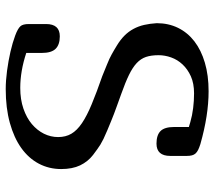

<svg xmlns="http://www.w3.org/2000/svg" viewBox="-59 -690 749 671"><g transform="rotate(90 315.5 -354.5)"><path d="M481.9 -526.9Q452.1 -526.9 438 -541Q423.8 -555.2 423.8 -588.9V-640.1Q421.9 -640.6 417.7 -641.8Q413.6 -643.1 407.2 -645Q383.3 -651.9 357.9 -655Q332.5 -658.2 306.2 -658.2Q271.5 -658.2 246.6 -647Q221.7 -635.7 205.1 -617.9Q188.5 -600.1 180.7 -578.1Q172.9 -556.2 172.9 -534.2Q172.9 -508.3 179 -490.2Q185.1 -472.2 200.4 -457.8Q215.8 -443.4 241.9 -430.7Q268.1 -418 308.1 -403.8Q333.5 -394.5 349.4 -388.9Q365.2 -383.3 377.9 -378.4Q390.6 -373.5 403.6 -368.2Q416.5 -362.8 435.5 -355Q454.1 -347.2 465.6 -341.6Q477.1 -335.9 485.8 -330.6Q494.6 -325.2 502.4 -319.3Q510.3 -313.5 521.5 -305.2Q544.9 -287.1 557.9 -260Q570.8 -232.9 570.8 -193.8Q570.8 -151.4 552 -115.7Q533.2 -80.1 497.3 -54.4Q461.4 -28.8 409.4 -14.4Q357.4 0 291 0Q262.2 0 227.3 -4.6Q192.4 -9.3 160.6 -16.6Q128.9 -23.9 104.5 -33Q80.1 -42 71.8 -51.3Q64 -59.6 64 -81.1V-141.1Q64 -189 106.9 -189Q136.2 -189 150.6 -174.3Q165 -159.7 165 -126V-71.8Q228.5 -50.8 287.1 -50.8Q327.6 -50.8 359.6 -61.8Q391.6 -72.8 413.6 -91.3Q435.5 -109.9 447.3 -133.5Q459 -157.2 459 -183.1Q459 -209.5 447.5 -229.2Q436 -249 410.4 -266.4Q384.8 -283.7 344.2 -300.5Q303.7 -317.4 246.1 -337.4L206.5 -353.5Q194.3 -358.4 185.8 -362.3Q177.2 -366.2 169.9 -370.4Q162.6 -374.5 155.3 -378.7Q147.9 -382.8 138.7 -388.7Q118.7 -400.9 104.5 -415Q90.3 -429.2 81.1 -446.3Q71.8 -463.4 67.1 -483.6Q62.5 -503.9 61 -527.8Q61 -568.8 77.4 -602.3Q93.8 -635.7 124.5 -659.4Q155.3 -683.1 199.2 -696Q243.2 -709 298.8 -709Q382.8 -709 483.9 -680.2Q496.1 -676.3 503.9 -672.4Q511.7 -668.5 516.4 -663.3Q521 -658.2 522.9 -650.9Q524.9 -643.6 524.9 -632.8V-575.2Q524.9 -526.9 481.9 -526.9Z"/></g></svg>

Font: Marmelad
Style: Regular
Weight: 400
Designer: Manvel Shmavonyan
Foundry: Cyreal (www.cyreal.org)
Version: Version 1.000